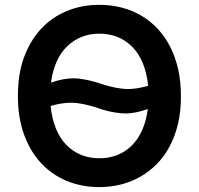

<svg xmlns="http://www.w3.org/2000/svg" viewBox="-20 -757 815 787"><path d="M387.4 9.9Q315 9.9 253.7 -15.4Q192.5 -40.8 147.9 -89Q103.3 -137.1 78.3 -206.3Q53.3 -275.6 53.3 -363.6Q53.3 -454.2 78.8 -523.1Q130.3 -660.2 254.3 -712Q315 -737.2 387.4 -737.2Q436.1 -737.2 479.8 -725.7Q523.4 -714.1 560.5 -692.1Q597.7 -670.1 627.5 -637.8Q657.3 -605.5 678.3 -563.9Q699.2 -522.4 710.4 -472.1Q721.6 -421.9 721.6 -363.6Q721.9 -301.5 709.7 -249.8Q697.4 -198.2 675.2 -156.6Q653.1 -115.1 622 -83.8Q590.9 -52.6 553.8 -31.8Q516.7 -11 474.4 -0.5Q432.2 9.9 387.4 9.9ZM387.4 -108.3Q466.6 -108.3 519.5 -159.8Q572.4 -211.3 585.9 -310Q534.1 -291.9 493.6 -291.9Q483.3 -291.9 473.4 -293Q424.7 -298.3 382.8 -313.6Q362.2 -320.7 340.7 -326Q319.2 -331.3 295.8 -334.5Q289.8 -335.2 283.7 -335.6Q277.7 -335.9 271.7 -335.9Q233.3 -335.9 187.5 -322.8Q198.2 -218 252.1 -163Q305.8 -108.3 387.4 -108.3ZM503.9 -392Q540.5 -392 587.4 -405.5Q576 -510.3 522.7 -564.3Q469.1 -619 387.4 -619Q309.3 -619 255.7 -567.5Q202.1 -516 188.9 -418.3Q240.4 -436.1 280.9 -436.1Q290.8 -436.1 301.1 -435Q349.4 -429 391.3 -414.4Q411.9 -407.3 433.6 -402Q455.3 -396.7 478.7 -393.8Q484.7 -393.1 490.9 -392.6Q497.2 -392 503.9 -392Z"/></svg>

Font: Linik Sans SemiBold
Style: Regular
Weight: 600
Designer: Fonts by Rasmus Andersson / Changes by Cristiano Sobral with parts from Marc Monis
Foundry: rsms
Version: Version 3.020; ttfautohint (v1.6)